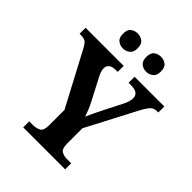

<svg xmlns="http://www.w3.org/2000/svg" viewBox="-252 -1058 1197 1197"><g transform="rotate(45 347.0 -459.5)"><path d="M164 0V-53H194Q227 -53 248 -65Q269 -77 269 -120V-259L84 -608Q69 -637 56 -649Q43 -661 13 -661H0V-714H336V-661H318Q288 -661 273 -648.5Q258 -636 258 -616Q258 -603 262.5 -588.5Q267 -574 274 -561L348 -419Q363 -391 372.5 -367.5Q382 -344 390 -320Q400 -345 415 -375.5Q430 -406 446 -438L504 -552Q514 -574 517.5 -589Q521 -604 521 -612Q521 -661 455 -661H432V-714H694V-661H682Q656 -661 640 -645Q624 -629 600 -584L429 -257V-121Q429 -77 449 -65Q469 -53 496 -53H534V0ZM461 -787Q435 -787 415.5 -802Q396 -817 396 -853Q396 -890 415.5 -904.5Q435 -919 461 -919Q485 -919 505 -904.5Q525 -890 525 -853Q525 -817 505 -802Q485 -787 461 -787ZM255 -787Q230 -787 210.5 -802Q191 -817 191 -853Q191 -890 210.5 -904.5Q230 -919 255 -919Q280 -919 300 -904.5Q320 -890 320 -853Q320 -817 300 -802Q280 -787 255 -787Z"/></g></svg>

Font: Noto Serif
Style: Bold
Weight: 700
Designer: Monotype Design Team
Foundry: Monotype Imaging Inc.
Version: Version 2.014